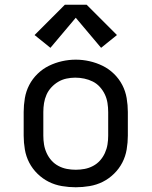

<svg xmlns="http://www.w3.org/2000/svg" viewBox="-20 -783 640 811"><path d="M300 8Q271 8 241.5 3Q212 -2 186 -15Q160 -28 138.5 -49Q117 -70 103.5 -96Q90 -122 85 -151.5Q80 -181 80 -210V-310Q80 -339 85 -368.5Q90 -398 103.5 -424Q117 -450 138.5 -471Q160 -492 186.5 -505Q213 -518 242 -524.5Q271 -531 300 -531Q329 -531 358 -524.5Q387 -518 413.5 -505Q440 -492 461.5 -471Q483 -450 496.5 -424Q510 -398 515 -368.5Q520 -339 520 -310V-210Q520 -181 515 -151.5Q510 -122 496.5 -96Q483 -70 461.5 -49Q440 -28 414 -15Q388 -2 358.5 3Q329 8 300 8ZM300 -66Q319 -66 337.5 -69.5Q356 -73 373 -82Q390 -91 402.5 -105Q415 -119 423 -136.5Q431 -154 434 -172.5Q437 -191 437 -210V-310Q437 -329 434 -348Q431 -367 423 -384Q415 -401 402 -415.5Q389 -430 372 -438.5Q355 -447 336 -451Q317 -455 298 -455Q279 -455 260.5 -451Q242 -447 226 -437.5Q210 -428 197 -414Q184 -400 176.5 -383Q169 -366 166 -347.5Q163 -329 163 -310V-210Q163 -191 166 -172.5Q169 -154 177 -136.5Q185 -119 197.5 -105Q210 -91 227 -82Q244 -73 262.5 -69.5Q281 -66 300 -66ZM407 -581 300 -708 193 -581 126 -635 254 -763H346L474 -635Z"/></svg>

Font: Zed Sans Extended
Style: Regular
Weight: 400
Width: 7
Designer: Belleve Invis
Foundry: Belleve Invis
Version: Version 1.0.0; ttfautohint (v1.8.4)